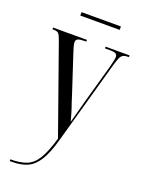

<svg xmlns="http://www.w3.org/2000/svg" viewBox="-166 -744 783 1054"><g transform="rotate(20 225.0 -217.5)"><path d="M30 224Q87 224 124 209.5Q161 195 187 152.5Q213 110 237 28L61 -469Q52 -495 46 -507Q40 -519 32 -522.5Q24 -526 8 -526H3V-536H201V-526H195Q164 -526 152.5 -520.5Q141 -515 141 -501Q141 -491 145.5 -475Q150 -459 157 -438L225 -231Q234 -202 239.5 -185.5Q245 -169 249.5 -156.5Q254 -144 258.5 -127.5Q263 -111 271 -83Q278 -109 287.5 -144.5Q297 -180 307 -217L370 -442Q377 -468 379.5 -482Q382 -496 382 -503Q382 -514 373.5 -520Q365 -526 336 -526H310V-536H450V-526H445Q427 -526 416.5 -520.5Q406 -515 399 -499.5Q392 -484 383 -452L248 30Q225 113 197.5 157Q170 201 133 217.5Q96 234 45 234H30ZM121 -649V-669H351V-649Z"/></g></svg>

Font: Noto Serif Display ExtraCondensed
Style: Regular
Weight: 400
Width: 2
Designer: Monotype Design Team
Foundry: Monotype Imaging Inc.
Version: Version 2.009